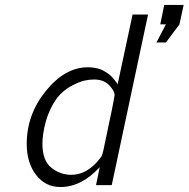

<svg xmlns="http://www.w3.org/2000/svg" viewBox="-20 -754 768 782"><path d="M88.9 -168Q88.9 -288.1 167 -384Q245.1 -480 337.9 -480Q353 -480 366.9 -477.5Q380.9 -475.1 390.9 -470.9Q400.9 -466.8 410.9 -460.4Q420.9 -454.1 427 -449Q433.1 -443.8 439.5 -436.5Q445.8 -429.2 449 -425Q452.1 -420.9 456.1 -416L459 -410.2L520 -694.8H583L435.1 0H371.1L386.2 -73.2Q312 7.8 226.1 7.8Q165 7.8 127 -41.5Q88.9 -90.8 88.9 -168ZM152.8 -168Q152.8 -100.1 189 -71Q225.1 -42 271 -42Q325.2 -42 372.1 -90.8Q391.1 -112.8 394 -118.4Q397 -124 400.9 -141.1Q446.8 -356 446.8 -367.2Q446.8 -383.3 424.8 -406.7Q402.8 -430.2 362.8 -430.2Q344.7 -430.2 325.4 -426Q306.2 -421.9 278.1 -408Q250 -394 227.1 -371.6Q204.1 -349.1 184.1 -306.6Q164.1 -264.2 155.8 -208Q152.8 -188 152.8 -168ZM617.2 -581.1 655.8 -654.8H632.8L648.9 -733.9H728L710.9 -654.8L655.8 -581.1Z"/></svg>

Font: CMU Bright
Style: Oblique
Weight: 500
Italic angle: -12°
Version: Version 0.7.0